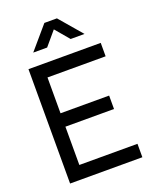

<svg xmlns="http://www.w3.org/2000/svg" viewBox="-170 -1040 915 1136"><g transform="rotate(-20 287.5 -472.5)"><path d="M130 -802.5 252 -945H331L453 -802.5H365.5L291.5 -890L217.5 -802.5ZM70 0V-720H525V-635.5H159V-410H465V-325.5H159V-84.5H525V0Z"/></g></svg>

Font: Manrope ExtraLight Medium
Style: Regular
Weight: 500
Version: Version 4.504